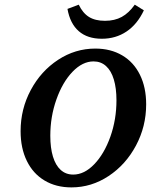

<svg xmlns="http://www.w3.org/2000/svg" viewBox="-20 -790 670 821"><path d="M68.1 -229.1Q68.1 -323.9 111.6 -405Q155 -486.1 228.4 -534.2Q301.7 -582.3 387.6 -582.3Q453.3 -582.3 502.6 -553.2Q551.9 -524.1 578.4 -470.2Q605 -416.3 605 -344Q605 -249.2 561.3 -167.4Q517.7 -85.7 444.3 -37.2Q370.9 11.3 285.5 11.3Q219.4 11.3 170.3 -18.2Q121.2 -47.6 94.7 -102Q68.1 -156.3 68.1 -229.1ZM478 -361.2Q478 -413 466.7 -450.2Q455.5 -487.5 433.5 -507.4Q411.6 -527.4 380 -527.4Q332.7 -527.4 290 -483Q247.4 -438.6 221.3 -364.9Q195.1 -291.3 195.1 -209.4Q195.1 -157.7 206.4 -120.4Q217.7 -83.1 239.6 -63.3Q261.5 -43.5 293.1 -43.5Q340.5 -43.5 383.1 -87.8Q425.7 -132 451.9 -205.5Q478 -278.9 478 -361.2ZM268.5 -751.9 316.7 -770Q333.9 -734.1 360.5 -717.5Q387.2 -701 428.9 -701Q470.2 -701 500.7 -717.7Q531.1 -734.4 556.3 -770L595.2 -745.8Q567.1 -686.1 521 -655.2Q474.9 -624.3 415.4 -624.3Q354 -624.3 316.9 -656.6Q279.7 -688.9 268.5 -751.9Z"/></svg>

Font: Playfair Micro SmCond SmLight
Style: Italic
Weight: 360
Width: 4
Italic angle: -15.6°
Designer: Claus Eggers Sørensen
Foundry: Claus Eggers Sørensen
Version: Version 2.203;Glyphs 3.3 (3326)